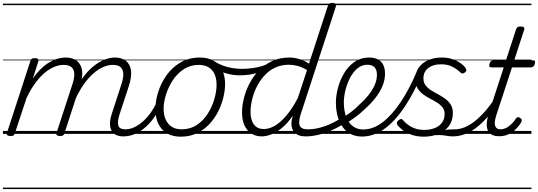

<svg xmlns="http://www.w3.org/2000/svg" viewBox="-20 -910 3657 1305"><path d="M817 17Q788 17 767.5 6.5Q747 -4 737 -24Q727 -44 727.5 -73Q728 -102 741 -140L806 -340Q819 -379 818 -408Q817 -437 800 -453Q783 -469 746 -469Q718 -469 685.5 -456Q653 -443 619.5 -415Q586 -387 553.5 -342.5Q521 -298 492 -235H468Q496 -313 532.5 -367Q569 -421 609.5 -455Q650 -489 689 -504Q728 -519 761 -519Q808 -519 836.5 -496Q865 -473 870.5 -429.5Q876 -386 855 -323L793 -134Q776 -81 784.5 -56Q793 -31 832 -31Q841 -31 845.5 -23.5Q850 -16 848.5 -7Q847 2 839.5 9.5Q832 17 817 17ZM51 15Q39 15 31 10Q23 5 27 -6L186 -494Q190 -506 196 -510.5Q202 -515 215 -515Q232 -515 238 -509Q244 -503 240 -491L203 -376Q231 -416 260.5 -444Q290 -472 319 -488.5Q348 -505 375 -512Q402 -519 426 -519Q474 -519 503 -496Q532 -473 538 -429.5Q544 -386 522 -323L418 -4Q415 6 408.5 10.5Q402 15 387 15Q376 15 368 10Q360 5 364 -6L473 -340Q486 -379 485 -408Q484 -437 466.5 -453Q449 -469 411 -469Q383 -469 351 -456.5Q319 -444 286 -417Q253 -390 221 -347Q189 -304 160 -243L81 -4Q78 6 72 10.5Q66 15 51 15ZM0 365H964V375H0ZM0 -20H964V0H0ZM0 -505H964V-500H0ZM0 -885H964V-875H0Z M818 17Q807 17 802.5 9.5Q798 2 799.5 -7Q801 -16 809.5 -23.5Q818 -31 833 -31Q863 -31 893.5 -45.5Q924 -60 952.5 -85.5Q981 -111 1005 -145Q1029 -179 1046 -217Q1051 -228 1059.5 -228Q1068 -228 1075 -220.5Q1082 -213 1078 -203Q1059 -157 1031.5 -117Q1004 -77 970.5 -47Q937 -17 898.5 0Q860 17 818 17ZM964 365V375ZM964 -20V0ZM964 -505V-500ZM964 -885V-875Z M1208 19Q1152 19 1113.5 -4.5Q1075 -28 1055.5 -70.5Q1036 -113 1036 -168Q1036 -223 1055 -284Q1074 -345 1112 -398.5Q1150 -452 1207 -485.5Q1264 -519 1340 -519Q1394 -519 1432 -496.5Q1470 -474 1490 -433.5Q1510 -393 1510 -339Q1510 -298 1498.5 -249.5Q1487 -201 1463.5 -153.5Q1440 -106 1403.5 -67Q1367 -28 1318.5 -4.5Q1270 19 1208 19ZM1214 -31Q1273 -31 1318 -61Q1363 -91 1392.5 -138Q1422 -185 1437 -237Q1452 -289 1452 -334Q1452 -376 1438.5 -406Q1425 -436 1398 -452.5Q1371 -469 1332 -469Q1274 -469 1229.5 -440Q1185 -411 1154.5 -364.5Q1124 -318 1108 -266.5Q1092 -215 1092 -170Q1092 -128 1106.5 -96.5Q1121 -65 1148 -48Q1175 -31 1214 -31ZM964 365H1565V375H964ZM964 -20H1565V0H964ZM964 -505H1565V-500H964ZM964 -885H1565V-875H964Z M1609 -398Q1562 -398 1511.5 -413Q1461 -428 1416 -455Q1407 -461 1406 -469Q1405 -477 1410 -484.5Q1415 -492 1422 -495Q1429 -498 1436 -494Q1460 -478 1490.5 -466Q1521 -454 1555.5 -448Q1590 -442 1624 -442Q1656 -442 1692.5 -446.5Q1729 -451 1763 -461.5Q1797 -472 1822 -486Q1833 -492 1839.5 -486.5Q1846 -481 1845.5 -471.5Q1845 -462 1835 -457Q1775 -425 1719.5 -411.5Q1664 -398 1609 -398ZM1566 365V375ZM1566 -20V0ZM1566 -505V-500ZM1566 -885V-875Z M1759 17Q1718 17 1687.5 -3Q1657 -23 1641 -59.5Q1625 -96 1625 -146Q1625 -190 1637.5 -241Q1650 -292 1675 -341Q1700 -390 1739 -430.5Q1778 -471 1830 -495Q1882 -519 1948 -519Q1981 -519 2016.5 -508Q2052 -497 2080 -477L2208 -869Q2212 -881 2218.5 -885.5Q2225 -890 2238 -890Q2257 -890 2261.5 -882.5Q2266 -875 2262 -863L2024 -134Q2007 -81 2017.5 -56Q2028 -31 2072 -31Q2081 -31 2085 -23.5Q2089 -16 2087.5 -7Q2086 2 2078.5 9.5Q2071 17 2057 17Q2031 17 2012 10Q1993 3 1981 -10.5Q1969 -24 1964 -43.5Q1959 -63 1962 -89L1970 -123Q1932 -69 1894 -38.5Q1856 -8 1821.5 4.5Q1787 17 1759 17ZM1774 -33Q1809 -33 1847.5 -55Q1886 -77 1926 -124Q1966 -171 2004 -243L2067 -434Q2031 -455 2001 -462.5Q1971 -470 1944 -470Q1891 -470 1848.5 -449.5Q1806 -429 1775 -394Q1744 -359 1723.5 -317Q1703 -275 1693 -231.5Q1683 -188 1683 -150Q1683 -114 1693 -87.5Q1703 -61 1723 -47Q1743 -33 1774 -33ZM1565 365H2206V375H1565ZM1565 -20H2206V0H1565ZM1565 -505H2206V-500H1565ZM1565 -885H2206V-875H1565Z M2059 17Q2047 17 2043 9.5Q2039 2 2042 -7Q2045 -16 2054 -23.5Q2063 -31 2075 -31Q2125 -31 2184 -51Q2243 -71 2303 -110Q2310 -115 2317 -111.5Q2324 -108 2328 -100.5Q2332 -93 2331 -84.5Q2330 -76 2323 -72Q2275 -42 2228.5 -22Q2182 -2 2139 7.5Q2096 17 2059 17ZM2206 365V375ZM2206 -20V0ZM2206 -505V-500ZM2206 -885V-875Z M2300 -105Q2334 -124 2366 -148.5Q2398 -173 2424 -200Q2459 -231 2485 -264Q2511 -297 2526.5 -332Q2542 -367 2542 -402Q2542 -435 2526 -452.5Q2510 -470 2476 -470Q2466 -470 2461.5 -477Q2457 -484 2458.5 -494Q2460 -504 2467.5 -511.5Q2475 -519 2488 -519Q2527 -519 2551 -505Q2575 -491 2586 -466.5Q2597 -442 2597 -410Q2597 -367 2579.5 -325Q2562 -283 2530.5 -243Q2499 -203 2457 -166Q2427 -137 2392 -111.5Q2357 -86 2320 -65ZM2206 365H2650V375H2206ZM2206 -20H2650V0H2206ZM2206 -505H2650V-500H2206ZM2206 -885H2650V-875H2206Z M2441 18Q2406 18 2378 7Q2350 -4 2328.5 -24.5Q2307 -45 2292.5 -73.5Q2278 -102 2270.5 -137Q2263 -172 2263 -211Q2263 -260 2277.5 -314Q2292 -368 2320 -414.5Q2348 -461 2390.5 -490Q2433 -519 2488 -519Q2498 -519 2501.5 -511.5Q2505 -504 2502.5 -494Q2500 -484 2493.5 -477Q2487 -470 2477 -470Q2438 -470 2408 -444Q2378 -418 2358 -378.5Q2338 -339 2327.5 -295Q2317 -251 2317 -213Q2317 -174 2325.5 -140.5Q2334 -107 2350 -82.5Q2366 -58 2391 -44Q2416 -30 2449 -30Q2515 -30 2578.5 -77.5Q2642 -125 2702 -214Q2762 -303 2814 -426Q2818 -435 2828.5 -435.5Q2839 -436 2846.5 -429.5Q2854 -423 2849 -410Q2794 -279 2729.5 -182.5Q2665 -86 2592.5 -34Q2520 18 2441 18ZM2650 365H2675V375H2650ZM2650 -20H2675V0H2650ZM2650 -505H2675V-500H2650ZM2650 -885H2675V-875H2650Z M2933 -9Q2967 -20 2993 -24.5Q3019 -29 3038.5 -30Q3058 -31 3074 -31Q3083 -31 3086.5 -23.5Q3090 -16 3087.5 -7Q3085 2 3077.5 9.5Q3070 17 3058 17Q3038 17 3016 13Q2994 9 2967.5 8Q2941 7 2905 13ZM2860 19Q2815 19 2779 6.5Q2743 -6 2718 -25Q2693 -44 2681 -61Q2676 -69 2677.5 -76.5Q2679 -84 2688 -92Q2698 -100 2705.5 -101Q2713 -102 2720 -93Q2741 -67 2777 -47Q2813 -27 2863 -27Q2902 -27 2933.5 -39Q2965 -51 2983.5 -75.5Q3002 -100 3002 -135Q3002 -162 2987.5 -180.5Q2973 -199 2950.5 -213Q2928 -227 2902.5 -240Q2877 -253 2854.5 -270Q2832 -287 2817.5 -311Q2803 -335 2803 -372Q2803 -417 2825.5 -449.5Q2848 -482 2889 -500.5Q2930 -519 2983 -519Q3025 -519 3058 -507Q3091 -495 3113.5 -478.5Q3136 -462 3145 -446Q3151 -437 3150 -430.5Q3149 -424 3139 -417Q3131 -411 3124 -410.5Q3117 -410 3110 -417Q3084 -442 3052.5 -457.5Q3021 -473 2978 -473Q2924 -473 2891 -448Q2858 -423 2858 -377Q2858 -349 2872.5 -330Q2887 -311 2910 -296.5Q2933 -282 2958.5 -268.5Q2984 -255 3006.5 -238.5Q3029 -222 3043.5 -199Q3058 -176 3058 -142Q3058 -89 3031 -53Q3004 -17 2959 1Q2914 19 2860 19ZM2675 365H3204V375H2675ZM2675 -20H3204V0H2675ZM2675 -505H3204V-500H2675ZM2675 -885H3204V-875H2675Z M3058 17Q3047 17 3042.5 9.5Q3038 2 3039.5 -7Q3041 -16 3049.5 -23.5Q3058 -31 3073 -31Q3103 -31 3136 -44Q3169 -57 3203 -83Q3237 -109 3273 -149Q3309 -189 3345 -244Q3353 -257 3362 -255Q3371 -253 3375.5 -243.5Q3380 -234 3373 -225Q3333 -161 3293.5 -115Q3254 -69 3214.5 -40Q3175 -11 3136 3Q3097 17 3058 17ZM3204 365V375ZM3204 -20V0ZM3204 -505V-500ZM3204 -885V-875Z M3372 16Q3334 16 3312.5 -1Q3291 -18 3288.5 -53.5Q3286 -89 3303 -143L3404 -452H3320Q3309 -452 3306.5 -458.5Q3304 -465 3307 -477Q3311 -489 3317 -494.5Q3323 -500 3334 -500H3419L3487 -709Q3491 -721 3497.5 -725.5Q3504 -730 3518 -730Q3535 -730 3541 -724Q3547 -718 3542 -706L3475 -500H3603Q3614 -500 3616 -494Q3618 -488 3615 -476Q3611 -463 3605 -457.5Q3599 -452 3588 -452H3460L3353 -126Q3337 -75 3346 -53Q3355 -31 3381 -31Q3412 -31 3439.5 -52.5Q3467 -74 3485 -102Q3489 -109 3496.5 -112.5Q3504 -116 3514 -109Q3525 -103 3526 -95.5Q3527 -88 3523 -80Q3509 -55 3487 -33Q3465 -11 3436.5 2.5Q3408 16 3372 16ZM3204 365H3592V375H3204ZM3204 -20H3592V0H3204ZM3204 -505H3592V-500H3204ZM3204 -885H3592V-875H3204Z"/></svg>

Font: Playwrite DK Uloopet Guides
Style: Regular
Weight: 400
Designer: Veronika Burian, José Scaglione
Foundry: TypeTogether
Version: Version 1.003